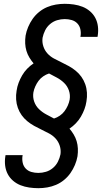

<svg xmlns="http://www.w3.org/2000/svg" viewBox="-20 -843 540 1006"><path d="M181 143Q157 143 133 139.5Q109 136 87.5 127.5Q66 119 48.5 104Q31 89 20.5 69Q10 49 7 25Q4 1 8 -24L9 -30H99L98 -27Q95 -8 99 10Q103 28 115 40.5Q127 53 144.5 58Q162 63 181 63Q201 63 221 57Q241 51 257.5 37Q274 23 283.5 4Q293 -15 297 -35Q300 -58 293 -79.5Q286 -101 271.5 -117Q257 -133 237.5 -143.5Q218 -154 198 -163.5Q178 -173 159 -183.5Q140 -194 123 -208Q106 -222 93.5 -239.5Q81 -257 73.5 -278Q66 -299 64.5 -322Q63 -345 67 -368Q70 -389 77.5 -409Q85 -429 96 -448Q107 -467 122.5 -483Q138 -499 156 -511Q144 -525 134 -541.5Q124 -558 118.5 -576.5Q113 -595 112 -615Q111 -635 114 -656Q118 -679 127.5 -701.5Q137 -724 151 -744Q165 -764 184.5 -780Q204 -796 226.5 -805.5Q249 -815 272.5 -819Q296 -823 319 -823Q343 -823 367 -819.5Q391 -816 412.5 -807.5Q434 -799 451.5 -784Q469 -769 479.5 -749Q490 -729 493 -705Q496 -681 492 -656L491 -650H401L402 -653Q405 -672 401 -690Q397 -708 385 -720.5Q373 -733 355.5 -738Q338 -743 319 -743Q299 -743 279 -737Q259 -731 242.5 -717Q226 -703 216.5 -684Q207 -665 203 -645Q200 -622 207 -600.5Q214 -579 228.5 -563Q243 -547 262.5 -536.5Q282 -526 302 -516.5Q322 -507 341 -496.5Q360 -486 377 -472Q394 -458 406.5 -440.5Q419 -423 426.5 -402Q434 -381 435.5 -358Q437 -335 433 -312Q430 -291 422.5 -271Q415 -251 404 -232Q393 -213 377.5 -197Q362 -181 344 -169Q356 -155 366 -138.5Q376 -122 381.5 -103.5Q387 -85 388 -65Q389 -45 386 -24Q382 -1 372.5 21.5Q363 44 349 64Q335 84 315.5 100Q296 116 273.5 125.5Q251 135 227.5 139Q204 143 181 143ZM263 -222Q279 -227 293.5 -237Q308 -247 318 -260.5Q328 -274 335 -289.5Q342 -305 345 -321Q349 -346 341 -369Q333 -392 316 -408.5Q299 -425 278.5 -436Q258 -447 237 -458Q221 -453 206.5 -443Q192 -433 182 -419.5Q172 -406 165 -390.5Q158 -375 155 -359Q151 -334 159 -311Q167 -288 184 -271.5Q201 -255 221.5 -244Q242 -233 263 -222Z"/></svg>

Font: Iosevka SS18 Medium
Style: Italic
Weight: 500
Italic angle: -9°
Monospace: yes
Designer: Belleve Invis
Foundry: Belleve Invis
Version: Version 25.1.1; ttfautohint (v1.8.4)